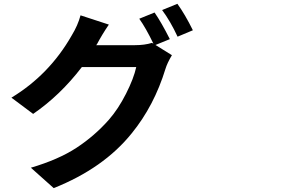

<svg xmlns="http://www.w3.org/2000/svg" viewBox="-20 -884 1540 993"><path d="M858.4 -681.6 784.2 -651.4 869.1 -598.6Q844.7 -557.6 835.9 -528.3Q777.3 -336.9 661.1 -194.3Q515.6 -13.7 257.8 88.9L139.6 -16.6Q282.2 -58.6 375.5 -119.6Q468.8 -180.7 543 -264.6Q591.8 -320.3 631.8 -399.4Q671.9 -478.5 684.6 -537.1H403.3Q291 -390.6 151.4 -294.9L39.1 -378.9Q235.4 -498 350.6 -700.2Q382.8 -752.9 396.5 -804.7L543 -756.8Q508.8 -707 481.4 -655.3L477.5 -650.4H678.7Q727.5 -650.4 765.6 -662.1L773.4 -658.2Q734.4 -739.3 700.2 -787.1L779.3 -819.3Q814.5 -768.6 858.4 -681.6ZM818.4 -832 897.5 -864.3Q937.5 -808.6 977.5 -727.5L898.4 -694.3Q861.3 -774.4 818.4 -832Z"/></svg>

Font: Bpmf Zihi Sans Bold
Style: Bold
Weight: 700
Foundry: But Ko
Version: Version 1.320